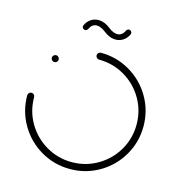

<svg xmlns="http://www.w3.org/2000/svg" viewBox="-99 -739 769 827"><g transform="rotate(15 285.5 -326.0)"><path d="M87 -443Q87 -449.3 91.7 -453.9Q96.3 -458.5 102.6 -458.5Q108.9 -458.5 113.3 -453.9Q117.8 -449.3 117.8 -443Q117.8 -436.7 113.3 -432.2Q108.9 -427.8 102.6 -427.8Q96.3 -427.8 91.7 -432.2Q87 -436.7 87 -443ZM270.7 -503.3Q270.7 -509.6 275.2 -514.1Q279.6 -518.5 285.9 -518.5Q356.3 -518.5 415.9 -483.7Q475.6 -448.9 510.4 -389.3Q545.2 -329.6 545.2 -259.3Q545.2 -188.9 510.4 -129.3Q475.6 -69.6 415.9 -34.8Q356.3 0 285.9 0Q215.2 0 155.7 -34.8Q96.3 -69.6 61.5 -129.3Q26.7 -188.9 26.7 -259.3Q26.7 -265.6 31.3 -270.2Q35.9 -274.8 42.2 -274.8Q48.5 -274.8 53 -270.2Q57.4 -265.6 57.4 -259.3Q57.4 -197 88.1 -144.6Q118.9 -92.2 171.3 -61.5Q223.7 -30.7 285.9 -30.7Q348.1 -30.7 400.6 -61.5Q453 -92.2 483.7 -144.6Q514.4 -197 514.4 -259.3Q514.4 -321.5 483.7 -373.9Q453 -426.3 400.6 -457Q348.1 -487.8 285.9 -487.8Q279.6 -487.8 275.2 -492.4Q270.7 -497 270.7 -503.3ZM377.4 -646.3Q382.6 -646.3 386.5 -642.4Q390.4 -638.5 390.4 -633.3Q390.4 -630.4 389.3 -628.1Q381.1 -610.4 365.9 -600Q350.7 -589.6 331.9 -589.6Q304.4 -589.6 278.1 -610.7Q256.7 -627.4 239.3 -627.4Q228.1 -627.4 219.8 -620.9Q211.5 -614.4 206.3 -603Q204.4 -599.6 201.3 -597.4Q198.1 -595.2 194.4 -595.2Q189.3 -595.2 185.4 -599.1Q181.5 -603 181.5 -608.1Q181.5 -611.1 182.6 -613.3Q190.7 -631.1 205.9 -641.5Q221.1 -651.9 240 -651.9Q267.4 -651.9 293.7 -630.7Q315.2 -614.1 332.6 -614.1Q343.7 -614.1 352 -620.6Q360.4 -627 365.6 -638.5Q367.4 -641.9 370.6 -644.1Q373.7 -646.3 377.4 -646.3Z"/></g></svg>

Font: 26F Galaxy Sans Ultra Light
Style: Regular
Weight: 200
Designer: C₂₉H₂₅N₃O₅
Version: Version 1.100